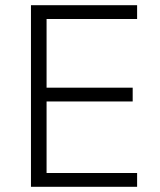

<svg xmlns="http://www.w3.org/2000/svg" viewBox="-20 -718 614 738"><path d="M99 0V-698H507V-645H159V-381H490V-328H159V-53H507V0Z"/></svg>

Font: IBM Plex Sans Arabic Light
Style: Regular
Weight: 300
Designer: Mike Abbink, Paul van der Laan, Pieter van Rosmalen, Wael Morcos, Khajak Apelian
Foundry: Bold Monday
Version: Version 1.2